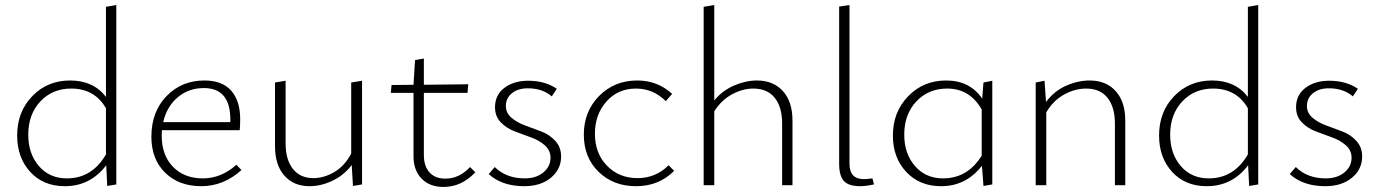

<svg xmlns="http://www.w3.org/2000/svg" viewBox="-20 -734 5464 761"><path d="M400 -707 441 -714V-3L405 3L401 -79Q338 4 237 4Q152 4 100 -52.5Q48 -109 48 -197Q48 -291 108 -353Q168 -415 258 -415Q350 -415 400 -350ZM245 -27Q345 -27 400 -122V-305Q355 -383 262 -383Q188 -383 140 -332Q92 -281 92 -200Q92 -125 134 -76Q176 -27 245 -27Z M917 -81 937 -60Q866 4 778 4Q689 4 634.5 -49.5Q580 -103 580 -192Q580 -291 640 -353Q700 -415 790 -415Q861 -415 896.5 -374.5Q932 -334 932 -262Q932 -231 930 -218H622Q621 -211 621 -196Q621 -119 665.5 -73Q710 -27 784 -27Q857 -27 917 -81ZM788 -385Q728 -385 684.5 -348.5Q641 -312 627 -250H893V-260Q893 -385 788 -385Z M1372 -407 1415 -414V-3L1379 3L1374 -80Q1343 -39 1297.5 -17.5Q1252 4 1207 4Q1144 4 1107 -38Q1070 -80 1070 -154V-407L1112 -414V-166Q1112 -101 1141 -64.5Q1170 -28 1222 -28Q1264 -28 1305 -52Q1346 -76 1372 -125Z M1843 -72 1864 -51Q1809 7 1738 7Q1683 7 1651 -26Q1619 -59 1619 -114V-366H1529L1532 -397L1619 -398L1625 -496L1660 -502V-398L1836 -400L1833 -366H1660V-120Q1660 -75 1682.5 -50.5Q1705 -26 1745 -26Q1801 -26 1843 -72Z M2058 4Q1970 4 1917 -44L1941 -72Q1986 -27 2060 -27Q2105 -27 2133.5 -50.5Q2162 -74 2162 -109Q2162 -138 2139.5 -158Q2117 -178 2084.5 -189.5Q2052 -201 2019.5 -213.5Q1987 -226 1964.5 -249.5Q1942 -273 1942 -309Q1942 -358 1979.5 -386Q2017 -414 2073 -414Q2141 -414 2187 -382L2167 -352Q2130 -384 2072 -384Q2033 -384 2009 -364.5Q1985 -345 1985 -314Q1985 -286 2007.5 -267Q2030 -248 2062 -236.5Q2094 -225 2126.5 -212.5Q2159 -200 2181.5 -175Q2204 -150 2204 -114Q2204 -63 2163.5 -29.5Q2123 4 2058 4Z M2501 4Q2411 4 2352.5 -53Q2294 -110 2294 -200Q2294 -292 2354.5 -353.5Q2415 -415 2506 -415Q2586 -415 2644 -362L2619 -333Q2569 -383 2501 -383Q2429 -383 2383.5 -331.5Q2338 -280 2338 -204Q2338 -126 2386 -77Q2434 -28 2507 -28Q2579 -28 2630 -79L2652 -57Q2592 4 2501 4Z M2980 -415Q3045 -415 3083 -373Q3121 -331 3121 -257V0H3080V-244Q3080 -310 3050.5 -346.5Q3021 -383 2966 -383Q2924 -383 2882 -360.5Q2840 -338 2811 -293V0H2769V-707L2811 -714V-336Q2843 -375 2889.5 -395Q2936 -415 2980 -415Z M3390 4Q3343 4 3324.5 -17Q3306 -38 3306 -84V-708L3347 -714V-85Q3347 -24 3404 -24Q3418 -24 3438 -27L3444 -3Q3411 4 3390 4Z M3878 -407 3913 -414V-3L3878 3L3872 -77Q3809 4 3710 4Q3625 4 3572 -52.5Q3519 -109 3519 -197Q3519 -290 3579.5 -352.5Q3640 -415 3730 -415Q3824 -415 3873 -343ZM3718 -27Q3815 -27 3871 -117V-300Q3824 -383 3734 -383Q3660 -383 3612 -332Q3564 -281 3564 -200Q3564 -125 3606.5 -76Q3649 -27 3718 -27Z M4299 -415Q4364 -415 4402 -373Q4440 -331 4440 -257V0H4399V-244Q4399 -310 4369.5 -346.5Q4340 -383 4285 -383Q4241 -383 4198 -359.5Q4155 -336 4127 -289V0H4085V-407L4120 -414L4126 -330Q4158 -373 4205 -394Q4252 -415 4299 -415Z M4926 -707 4967 -714V-3L4931 3L4927 -79Q4864 4 4763 4Q4678 4 4626 -52.5Q4574 -109 4574 -197Q4574 -291 4634 -353Q4694 -415 4784 -415Q4876 -415 4926 -350ZM4771 -27Q4871 -27 4926 -122V-305Q4881 -383 4788 -383Q4714 -383 4666 -332Q4618 -281 4618 -200Q4618 -125 4660 -76Q4702 -27 4771 -27Z M5233 4Q5145 4 5092 -44L5116 -72Q5161 -27 5235 -27Q5280 -27 5308.5 -50.5Q5337 -74 5337 -109Q5337 -138 5314.5 -158Q5292 -178 5259.5 -189.5Q5227 -201 5194.5 -213.5Q5162 -226 5139.5 -249.5Q5117 -273 5117 -309Q5117 -358 5154.5 -386Q5192 -414 5248 -414Q5316 -414 5362 -382L5342 -352Q5305 -384 5247 -384Q5208 -384 5184 -364.5Q5160 -345 5160 -314Q5160 -286 5182.5 -267Q5205 -248 5237 -236.5Q5269 -225 5301.5 -212.5Q5334 -200 5356.5 -175Q5379 -150 5379 -114Q5379 -63 5338.5 -29.5Q5298 4 5233 4Z"/></svg>

Font: EauTestInfant Light
Style: Regular
Weight: 300
Designer: Christian Thalmann (Catharsis Fonts)
Version: Version 0.001;PS 000.001;hotconv 1.0.88;makeotf.lib2.5.64775